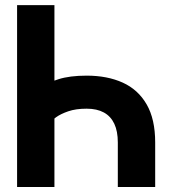

<svg xmlns="http://www.w3.org/2000/svg" viewBox="-20 -743 685 763"><path d="M324.5 -442.4Q256.6 -442.4 212.1 -428.1Q167.6 -413.9 142 -395.3Q116.5 -376.7 105.9 -362.4Q95.3 -348.1 95.3 -348.1L167 -242.8Q167 -242.8 175.6 -253.2Q184.2 -263.6 202.7 -277Q221.2 -290.3 251.3 -300.7Q281.4 -311.1 324.5 -311.1Q365.2 -311.1 392.7 -296Q420.2 -281 434.2 -251.2Q448.2 -221.5 448.2 -176.9V0H596.7V-176.9Q596.7 -269.6 562.7 -328.3Q528.8 -387 467.7 -414.7Q406.5 -442.4 324.5 -442.4ZM196.3 -722.7H47.9V0H196.3Z"/></svg>

Font: Giphurs SC
Style: Regular
Weight: 400
Version: Version 0.920